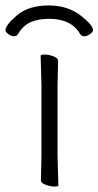

<svg xmlns="http://www.w3.org/2000/svg" viewBox="-50 -679 361 704"><path d="M16 -554Q11 -546 1 -546Q-9 -546 -19.5 -554Q-30 -562 -30 -568Q-30 -587 12.5 -623Q55 -659 128.5 -659Q202 -659 251 -618Q291 -586 291 -568Q291 -562 280 -554Q269 -546 259 -546Q249 -546 244 -554Q212 -610 130 -610Q91 -610 63 -598Q35 -586 16 -554ZM100 -17 102 -105V-368L99 -475Q99 -479 114 -479Q129 -479 146 -472.5Q163 -466 163 -457L161 -368V-105L164 1Q164 5 149.5 5Q135 5 117.5 -1.5Q100 -8 100 -17Z"/></svg>

Font: LXGW WenKai Lite Light
Style: Regular
Weight: 300
Designer: LXGW / Fontworks Inc.
Foundry: LXGW / Fontworks Inc.
Version: Version 1.511; March 25, 2025